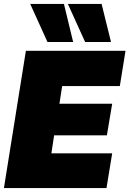

<svg xmlns="http://www.w3.org/2000/svg" viewBox="-21 -959 660 979"><path d="M-1 0 111 -700H619L590 -520H296L282 -430H551L524 -269H255L241 -177H551L522 0ZM221 -745 133 -939H305L352 -745ZM413 -745 325 -939H497L545 -745Z"/></svg>

Font: Georama Black
Style: Italic
Weight: 900
Italic angle: -9°
Designer: Jean-Baptiste Levee
Foundry: Production Type
Version: Version 1.000